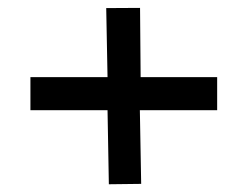

<svg xmlns="http://www.w3.org/2000/svg" viewBox="-20 -497 640 496"><path d="M261.2 -21 344.7 -22 341.3 -212.4H541V-297.8H343.3L341.8 -476.6L254.4 -476.1L257.8 -297.8H58.6V-212.4H257.8Z"/></svg>

Font: Pfont
Style: Regular
Weight: 400
Designer: Damoon Khanjanzadeh
Foundry: pfont
Version: Version 1.000;PS 000.300;hotconv 1.0.88;makeotf.lib2.5.64775